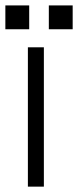

<svg xmlns="http://www.w3.org/2000/svg" viewBox="-20 -695 291 716"><path d="M84 1H143.6V-518.6H84ZM0 -585.9H88.9V-674.8H0ZM162.1 -585.9H251V-674.8H162.1Z"/></svg>

Font: Dotum
Style: Regular
Weight: 400
Version: Version 2.21